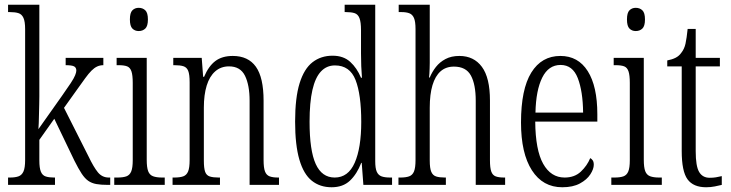

<svg xmlns="http://www.w3.org/2000/svg" viewBox="-20 -780 3084 810"><path d="M14 0V-31H22Q44 -31 58 -36Q72 -41 79 -56.5Q86 -72 86 -105V-657Q86 -689 79 -704.5Q72 -720 58 -724.5Q44 -729 22 -729H14V-760H146V-374Q146 -361 145.5 -340.5Q145 -320 144.5 -299Q144 -278 143.5 -260.5Q143 -243 142 -235L241 -375Q265 -409 278.5 -429.5Q292 -450 297 -462.5Q302 -475 302 -482Q302 -495 292.5 -500Q283 -505 257 -505V-536H416V-505Q402 -505 390 -499.5Q378 -494 366 -482Q354 -470 339.5 -450Q325 -430 305 -402L250 -325L353 -121Q375 -75 393 -53Q411 -31 439 -31H445V0H435Q406 0 386.5 -3.5Q367 -7 352.5 -17Q338 -27 324.5 -47.5Q311 -68 294 -102L209 -279L146 -190V-103Q146 -71 152.5 -55.5Q159 -40 173 -35.5Q187 -31 208 -31H212V0Z M462 0V-31H475Q499 -31 513 -36Q527 -41 533.5 -56.5Q540 -72 540 -104V-430Q540 -463 534.5 -479Q529 -495 516.5 -500Q504 -505 480 -505H472V-536H599V-106Q599 -74 605 -58Q611 -42 625.5 -36.5Q640 -31 664 -31H675V0ZM565 -649Q549 -649 538.5 -659.5Q528 -670 528 -698Q528 -726 538.5 -736.5Q549 -747 565 -747Q582 -747 593 -736.5Q604 -726 604 -698Q604 -670 593 -659.5Q582 -649 565 -649Z M708 0V-31H715Q739 -31 753 -36Q767 -41 773.5 -56.5Q780 -72 780 -105V-433Q780 -466 774 -481Q768 -496 754 -500.5Q740 -505 716 -505H711V-536H831L837 -456H841Q860 -501 888.5 -522.5Q917 -544 962 -544Q1027 -544 1059.5 -498.5Q1092 -453 1092 -355V-105Q1092 -72 1098 -56.5Q1104 -41 1117.5 -36Q1131 -31 1153 -31H1157V0H1033V-355Q1033 -421 1013.5 -460.5Q994 -500 946 -500Q912 -500 888 -479Q864 -458 852 -419Q840 -380 840 -326V-103Q840 -70 845.5 -55Q851 -40 865 -35.5Q879 -31 902 -31H908V0Z M1379 10Q1330 10 1295.5 -17.5Q1261 -45 1243 -106.5Q1225 -168 1225 -267Q1225 -368 1244 -429Q1263 -490 1298.5 -517.5Q1334 -545 1383 -545Q1429 -545 1457.5 -519Q1486 -493 1503 -452H1507Q1505 -475 1504 -501Q1503 -527 1503 -554V-653Q1503 -687 1496.5 -703.5Q1490 -720 1476 -724.5Q1462 -729 1440 -729H1434V-760H1563V-100Q1563 -70 1569.5 -55.5Q1576 -41 1589.5 -36Q1603 -31 1626 -31H1634V0H1513L1506 -93H1504Q1486 -46 1456.5 -18Q1427 10 1379 10ZM1392 -31Q1449 -31 1476.5 -93.5Q1504 -156 1504 -266Q1504 -381 1480 -442.5Q1456 -504 1393 -504Q1358 -504 1334 -478.5Q1310 -453 1298 -400.5Q1286 -348 1286 -266Q1286 -145 1312 -88Q1338 -31 1392 -31Z M1661 0V-31H1669Q1692 -31 1706 -36Q1720 -41 1726.5 -56.5Q1733 -72 1733 -105V-657Q1733 -689 1726.5 -704Q1720 -719 1707 -724Q1694 -729 1674 -729H1662V-760H1793V-515Q1793 -503 1792.5 -491Q1792 -479 1791.5 -469Q1791 -459 1790 -453H1793Q1803 -477 1819 -497.5Q1835 -518 1859.5 -531Q1884 -544 1918 -544Q1979 -544 2013 -498Q2047 -452 2047 -356V-104Q2047 -72 2052.5 -56.5Q2058 -41 2071 -36Q2084 -31 2107 -31H2111V0H1987V-355Q1987 -424 1966.5 -461.5Q1946 -499 1895 -499Q1861 -499 1838.5 -479Q1816 -459 1804.5 -420.5Q1793 -382 1793 -326V-103Q1793 -70 1799.5 -55Q1806 -40 1820 -35.5Q1834 -31 1857 -31H1861V0Z M2352 10Q2270 10 2224 -61.5Q2178 -133 2178 -263Q2178 -404 2221.5 -474Q2265 -544 2344 -544Q2419 -544 2459.5 -480Q2500 -416 2500 -298V-267H2238Q2239 -147 2271.5 -89Q2304 -31 2362 -31Q2404 -31 2430.5 -56Q2457 -81 2470 -113Q2476 -110 2480.5 -103.5Q2485 -97 2485 -85Q2485 -67 2470.5 -44.5Q2456 -22 2426.5 -6Q2397 10 2352 10ZM2440 -305Q2439 -395 2417.5 -450.5Q2396 -506 2345 -506Q2294 -506 2267.5 -452.5Q2241 -399 2239 -305Z M2559 0V-31H2572Q2596 -31 2610 -36Q2624 -41 2630.5 -56.5Q2637 -72 2637 -104V-430Q2637 -463 2631.5 -479Q2626 -495 2613.5 -500Q2601 -505 2577 -505H2569V-536H2696V-106Q2696 -74 2702 -58Q2708 -42 2722.5 -36.5Q2737 -31 2761 -31H2772V0ZM2662 -649Q2646 -649 2635.5 -659.5Q2625 -670 2625 -698Q2625 -726 2635.5 -736.5Q2646 -747 2662 -747Q2679 -747 2690 -736.5Q2701 -726 2701 -698Q2701 -670 2690 -659.5Q2679 -649 2662 -649Z M2959 10Q2905 10 2880.5 -23.5Q2856 -57 2856 -143V-500H2795V-525Q2816 -529 2830.5 -536.5Q2845 -544 2854 -557Q2867 -573 2872 -596Q2877 -619 2881 -658H2915V-536H3017V-500H2915V-142Q2915 -79 2929.5 -54.5Q2944 -30 2974 -30Q2989 -30 3000.5 -32Q3012 -34 3025 -37V0Q3013 3 2995.5 6.5Q2978 10 2959 10Z"/></svg>

Font: Noto Serif Khmer ExtraCondensed Light
Style: Regular
Weight: 300
Width: 2
Designer: Danh Hong and the Monotype Design Team
Foundry: Monotype Imaging Inc.
Version: Version 2.004